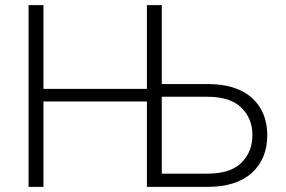

<svg xmlns="http://www.w3.org/2000/svg" viewBox="-20 -731 1119 751"><path d="M149.9 -383.3H554.7V-710.9H612.8V-402.3H791Q905.3 -402.3 965.3 -348.1Q1025.4 -293.9 1025.4 -202.1Q1025.4 -109.9 965.1 -54.9Q904.8 0 791 0H554.7V-334H149.9V0H91.8V-710.9H149.9ZM612.8 -352.5V-51.8H791Q880.9 -51.8 924.1 -94.2Q967.3 -136.7 967.3 -203.1Q967.3 -267.6 923.8 -310.1Q880.4 -352.5 791 -352.5Z"/></svg>

Font: Franko
Style: Light
Weight: 300
Designer: Google
Version: Version 1.200310; 2013